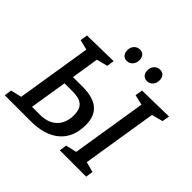

<svg xmlns="http://www.w3.org/2000/svg" viewBox="-208 -1108 1329 1329"><g transform="rotate(45 457.0 -443.0)"><path d="M346 -423Q549 -423 549 -253Q549 -130 473 -65Q397 0 260 0H6L14 -54L94 -73L182 -623L108 -641L116 -695L372 -700L364 -646L283 -625L251 -423ZM914 -700 905 -646 823 -624 735 -74 811 -54 803 0H545L553 -54L633 -73L721 -623L646 -641L655 -695ZM273 -77Q354 -77 398.5 -121Q443 -165 443 -242Q443 -299 414 -325Q385 -351 323 -351H240L196 -77ZM385 -820Q385 -849 402 -867.5Q419 -886 445 -886Q468 -886 481 -871Q494 -856 494 -831Q494 -802 477 -783.5Q460 -765 434 -765Q412 -765 398.5 -780Q385 -795 385 -820ZM582 -820Q582 -849 599 -867.5Q616 -886 642 -886Q665 -886 678 -871Q691 -856 691 -831Q691 -802 674.5 -783.5Q658 -765 632 -765Q609 -765 595.5 -780Q582 -795 582 -820Z"/></g></svg>

Font: Bitter Pro Medium
Style: Italic
Weight: 500
Italic angle: -9°
Designer: Sol Matas, and Bitter project Authors
Foundry: Sol Matas
Version: Version 1.010